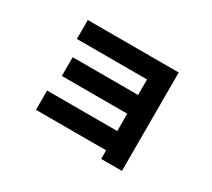

<svg xmlns="http://www.w3.org/2000/svg" viewBox="-118 -801 1117 1014"><g transform="rotate(30 440.0 -294.0)"><path d="M585.6 5.6V-46.7H157.8V-164.4H585.6V-270H186.7V-384.4H585.6V-478.9H157.8V-594.4H712.2V5.6Z"/></g></svg>

Font: Paperlogy 7 Bold
Style: Regular
Weight: 700
Designer: redesigned by Lee Juim, glyphs from Gmarket Sans & Montserrat
Foundry: PT&
Version: Version 1.001